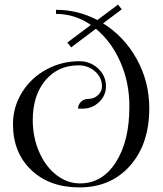

<svg xmlns="http://www.w3.org/2000/svg" viewBox="-20 -816 718 844"><path d="M499 -795.9 515.1 -774.9 433.1 -713.4Q525.9 -655.8 581.1 -556.4Q636.2 -457 636.2 -339.8Q636.2 -183.1 551.8 -87.6Q467.3 7.8 329.1 7.8Q197.8 7.8 117.4 -68.6Q37.1 -145 37.1 -270Q37.1 -345.2 76.2 -408.9Q115.2 -472.7 182.6 -509.8Q250 -546.9 329.1 -546.9Q377.4 -546.9 411.6 -514.6Q445.8 -482.4 445.8 -436.5Q445.8 -396 415.5 -367.2Q385.3 -338.4 342.8 -338.4H323.2Q323.2 -356.4 336.4 -368.9Q349.6 -381.3 368.2 -381.3Q393.1 -381.3 410.6 -397.5Q428.2 -413.6 428.2 -436.5Q428.2 -475.1 397.9 -502Q367.7 -528.8 325.2 -528.8Q234.9 -528.8 179.4 -462.6Q124 -396.5 124 -288.1Q124 -212.9 151.9 -148.7Q179.7 -84.5 227.5 -47.1Q275.4 -9.8 332 -9.8Q429.7 -9.8 489.3 -102.8Q548.8 -195.8 548.8 -348.1Q548.8 -453.6 509 -543.7Q469.2 -633.8 401.4 -689.5L293 -607.9L275.9 -628.9L379.4 -706.5Q309.1 -754.9 226.1 -754.9V-772.9Q322.8 -772.9 408.2 -728Z"/></svg>

Font: FoglihtenNo07calt
Style: Regular
Weight: 500
Designer: gluk (gluksza@wp.pl)
Foundry: gluk (gluksza@wp.pl)
Version: Version 0.844